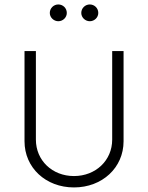

<svg xmlns="http://www.w3.org/2000/svg" viewBox="-20 -821 655 849"><path d="M237.8 -727.1C258.3 -727.1 275.4 -743.7 275.4 -763.7C275.4 -785.2 258.3 -801.3 237.8 -801.3C217.8 -801.3 200.2 -785.2 200.2 -763.7C200.2 -743.7 217.8 -727.1 237.8 -727.1ZM377 -727.1C397.5 -727.1 414.6 -743.7 414.6 -763.7C414.6 -785.2 397.5 -801.3 377 -801.3C356.9 -801.3 339.4 -785.2 339.4 -763.7C339.4 -743.7 356.9 -727.1 377 -727.1ZM307.1 7.8C432.1 7.8 526.4 -79.6 526.4 -196.3V-595.2H476.1V-203.6C476.1 -111.8 403.3 -42.5 307.1 -42.5C210.9 -42.5 138.7 -111.8 138.7 -203.6V-595.2H88.4V-196.3C88.4 -79.6 182.1 7.8 307.1 7.8Z"/></svg>

Font: Now Light
Style: Regular
Weight: 300
Designer: Alfredo Marco Pradil
Foundry: Alfredo Marco Pradil
Version: Version 1.200;hotconv 1.0.109;makeotfexe 2.5.65596